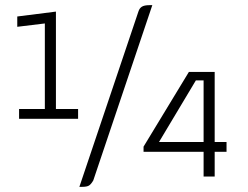

<svg xmlns="http://www.w3.org/2000/svg" viewBox="-20 -685 963 745"><path d="M54 -262H154V-594L47 -581V-621L197 -640V-262H283V-224H54ZM299 40H288L517 -640Q521 -653 530.5 -659Q540 -665 560 -665H571L342 15Q334 29 326 34.5Q318 40 299 40ZM537 -96V-116L713 -406H813V-134H859V-96H813V0H770V-96ZM770 -134V-373H740L597 -134Z"/></svg>

Font: Changa ExtraLight
Style: Regular
Weight: 275
Designer: Eduardo Rodriguez Tunni
Foundry: Eduardo Rodriguez Tunni
Version: Version 2.002; ttfautohint (v1.5) -l 8 -r 50 -G 200 -x 14 -H